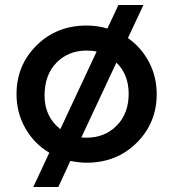

<svg xmlns="http://www.w3.org/2000/svg" viewBox="-20 -642 692 767"><path d="M326 8Q298 8 261 1L213 105H113L177 -32Q116 -68 81 -130Q46 -192 46 -266Q46 -381 126 -460.5Q206 -540 326 -540Q370 -540 409 -528L453 -622H553L491 -490Q545 -452 575.5 -393.5Q606 -335 606 -266Q606 -151 526 -71.5Q446 8 326 8ZM221 -126 366 -436Q349 -440 326 -440Q253 -440 205.5 -391.5Q158 -343 158 -259.5Q158 -176 221 -126ZM326 -92Q399 -92 446.5 -140.5Q494 -189 494 -267Q494 -345 445 -392L305 -93Q312 -92 326 -92Z"/></svg>

Font: Myanmar Khyay
Style: Regular
Weight: 400
Designer: Danh Hong
Foundry: Google Inc.
Version: Version 1.10 March 4, 2015